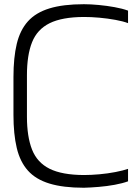

<svg xmlns="http://www.w3.org/2000/svg" viewBox="-20 -872 631 903"><path d="M106.7 -323.7Q106.7 -229.2 130.8 -168.3Q154.8 -107.5 213.3 -78.3Q271.8 -49.2 374.7 -48.8Q407.8 -48.8 447.2 -52.3Q486.5 -55.8 522.7 -62.8Q558.8 -69.8 582.2 -77.8V-19.2Q556.2 -9.7 519.4 -2.9Q482.7 3.8 444.2 7Q405.7 10.2 374.7 11Q277 11 212.7 -8.7Q148.3 -28.3 111.3 -69.7Q74.3 -111 58.8 -176.2Q43.3 -241.3 43.3 -331.5V-509.8Q43.3 -600.8 58.8 -665.6Q74.3 -730.3 111.3 -771.6Q148.3 -812.8 212.7 -832.5Q277 -852.2 374.7 -852.2Q405.7 -852.2 444.2 -848.6Q482.7 -845 519.4 -838.3Q556.2 -831.7 582.2 -822V-763.2Q558.8 -772 522.7 -778.6Q486.5 -785.2 447.2 -788.8Q407.8 -792.3 374.7 -792.2Q271.8 -791.8 213.3 -762.8Q154.8 -733.7 130.8 -673.4Q106.7 -613.2 106.7 -517.7Z"/></svg>

Font: Matangi Light
Style: Regular
Weight: 300
Designer: Prashant Pant
Foundry: The Graphic Ant
Version: Version 3.002